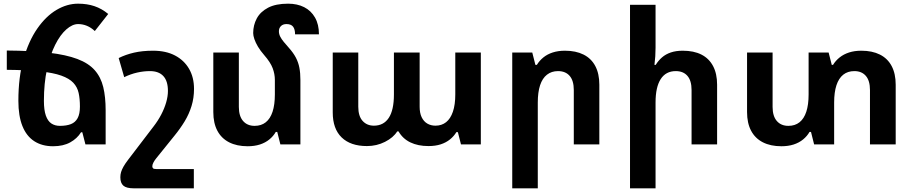

<svg xmlns="http://www.w3.org/2000/svg" viewBox="-20 -786 4976 1045"><path d="M555 -186V0H445L428 -66H421Q400 -32 362 -11Q324 10 269 10Q209 10 166.5 -17.5Q124 -45 102 -100Q80 -155 80 -237Q80 -366 108 -464.5Q136 -563 183 -630.5Q230 -698 287.5 -732Q345 -766 405 -766Q454 -766 494 -752.5Q534 -739 569 -710L496 -617Q476 -636 453 -645.5Q430 -655 405 -655Q374 -655 341 -626Q308 -597 280.5 -542.5Q253 -488 236 -410.5Q219 -333 219 -237Q219 -187 229.5 -157Q240 -127 259.5 -114Q279 -101 306 -101Q342 -101 366 -110.5Q390 -120 402.5 -143Q415 -166 415 -206Q415 -248 408 -280Q401 -312 379 -335.5Q357 -359 313.5 -374.5Q270 -390 198 -397.5Q126 -405 17 -406V-511Q152 -510 246 -499Q340 -488 401 -465Q462 -442 495.5 -404Q529 -366 542 -312Q555 -258 555 -186Z M1035 239H708Q668 239 651.5 224.5Q635 210 635 179Q635 164 639 150.5Q643 137 652 121Q661 105 677 84L816 -98Q840 -129 857.5 -162.5Q875 -196 884.5 -229Q894 -262 894 -291Q894 -345 869 -372Q844 -399 796 -399Q762 -399 726.5 -391Q691 -383 656 -366L626 -470Q664 -489 709.5 -499.5Q755 -510 813 -510Q883 -510 932.5 -484Q982 -458 1009 -411.5Q1036 -365 1036 -302Q1036 -253 1022.5 -209Q1009 -165 985 -125.5Q961 -86 930 -48L830 76Q821 87 815 98.5Q809 110 809 119Q809 126 813 130Q817 134 830 134H1035Z M1615 -351V0H1506L1489 -68H1481Q1468 -45 1446 -27Q1424 -9 1394.5 0.5Q1365 10 1328 10Q1269 10 1227 -11.5Q1185 -33 1163 -74.5Q1141 -116 1141 -176V-500H1280V-204Q1280 -154 1303 -127.5Q1326 -101 1366 -101Q1402 -101 1426.5 -120.5Q1451 -140 1463.5 -178Q1476 -216 1476 -272V-351Q1476 -383 1464 -415Q1452 -447 1418 -486Q1397 -510 1384 -532Q1371 -554 1364.5 -573Q1358 -592 1358 -606Q1358 -649 1377.5 -685.5Q1397 -722 1439 -744Q1481 -766 1548 -766Q1598 -766 1635.5 -747Q1673 -728 1694.5 -690.5Q1716 -653 1716 -599H1586Q1586 -627 1575 -641Q1564 -655 1539 -655Q1520 -655 1509 -644Q1498 -633 1498 -616Q1498 -601 1505 -587Q1512 -573 1524.5 -558Q1537 -543 1552 -526Q1577 -498 1590.5 -472Q1604 -446 1609.5 -417Q1615 -388 1615 -351Z M1977 9Q1888 9 1839.5 -38Q1791 -85 1791 -174V-500H1930V-205Q1930 -154 1953.5 -128Q1977 -102 2015 -102Q2068 -102 2096 -144.5Q2124 -187 2124 -272V-500H2264V-205Q2264 -171 2275 -148Q2286 -125 2305.5 -113.5Q2325 -102 2350 -102Q2384 -102 2408 -121Q2432 -140 2445 -178Q2458 -216 2458 -272V-500H2597V0H2489L2472 -67H2464Q2451 -45 2429.5 -27.5Q2408 -10 2379 -0.5Q2350 9 2312 9Q2255 9 2213.5 -11Q2172 -31 2149 -71H2142Q2121 -37 2075.5 -14Q2030 9 1977 9Z M2768 239V-500H2877L2894 -433H2902Q2916 -456 2937.5 -473.5Q2959 -491 2988.5 -500.5Q3018 -510 3055 -510Q3114 -510 3156 -489Q3198 -468 3220 -426.5Q3242 -385 3242 -325V0H3103V-296Q3103 -347 3080.5 -373Q3058 -399 3017 -399Q2982 -399 2957 -379.5Q2932 -360 2919.5 -322Q2907 -284 2907 -228V239Z M3548 -760V-526Q3548 -503 3546.5 -479.5Q3545 -456 3542 -433H3549Q3563 -456 3583 -473.5Q3603 -491 3631 -500.5Q3659 -510 3696 -510Q3756 -510 3797.5 -489Q3839 -468 3861 -426.5Q3883 -385 3883 -325V0H3744V-296Q3744 -347 3721.5 -373Q3699 -399 3658 -399Q3604 -399 3576 -355.5Q3548 -312 3548 -228V239H3409V-760Z M4668 -510Q4727 -510 4769 -489Q4811 -468 4833 -426.5Q4855 -385 4855 -325V0H4715V-296Q4715 -347 4692.5 -373Q4670 -399 4630 -399Q4594 -399 4569.5 -379.5Q4545 -360 4532.5 -322Q4520 -284 4520 -228V0H4411L4394 -68H4386Q4373 -45 4351 -27Q4329 -9 4299.5 0.5Q4270 10 4233 10Q4174 10 4132 -11.5Q4090 -33 4068 -74.5Q4046 -116 4046 -176V-500H4185V-204Q4185 -154 4208 -127.5Q4231 -101 4271 -101Q4307 -101 4331.5 -120.5Q4356 -140 4368.5 -178Q4381 -216 4381 -272V-500H4490L4507 -433H4514Q4528 -456 4550 -473.5Q4572 -491 4601.5 -500.5Q4631 -510 4668 -510Z"/></svg>

Font: Noto Sans Armenian
Style: Regular
Weight: 400
Designer: Monotype Design Team
Foundry: Monotype Imaging Inc.
Version: Version 2.007